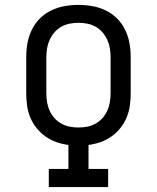

<svg xmlns="http://www.w3.org/2000/svg" viewBox="-20 -763 640 783"><path d="M179 0V-74H259V-172Q234 -175 210 -183.5Q186 -192 165.5 -206.5Q145 -221 129 -241Q113 -261 103.5 -284Q94 -307 90.5 -332Q87 -357 87 -382V-530Q87 -559 92 -587Q97 -615 109.5 -641Q122 -667 142.5 -687.5Q163 -708 189 -720.5Q215 -733 243 -738Q271 -743 300 -743Q329 -743 357 -738Q385 -733 411 -720.5Q437 -708 457.5 -687.5Q478 -667 490.5 -641Q503 -615 508 -587Q513 -559 513 -530V-382Q513 -357 509.5 -332Q506 -307 496.5 -284Q487 -261 471 -241Q455 -221 434.5 -206.5Q414 -192 390 -183.5Q366 -175 341 -172V-74H421V0ZM300 -243Q318 -243 336 -246.5Q354 -250 370 -259Q386 -268 398 -281.5Q410 -295 417.5 -311.5Q425 -328 428 -346Q431 -364 431 -382V-530Q431 -548 428 -566Q425 -584 417.5 -600.5Q410 -617 398 -631Q386 -645 370 -654Q354 -663 336 -666.5Q318 -670 300 -670Q282 -670 264 -666.5Q246 -663 230 -654Q214 -645 202 -631Q190 -617 182.5 -600.5Q175 -584 172 -566Q169 -548 169 -530V-382Q169 -364 172 -346Q175 -328 182.5 -311.5Q190 -295 202 -281.5Q214 -268 230 -259Q246 -250 264 -246.5Q282 -243 300 -243Z"/></svg>

Font: Iosevka Plex Etoile
Style: Regular
Weight: 400
Designer: Belleve Invis
Foundry: Belleve Invis
Version: Version 25.1.1; ttfautohint (v1.8.4)